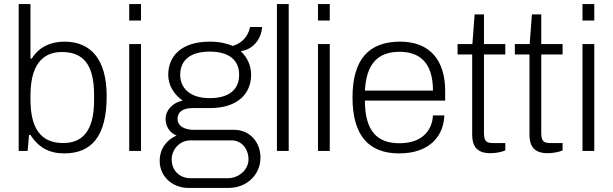

<svg xmlns="http://www.w3.org/2000/svg" viewBox="-20 -743 3017 945"><path d="M296 12C429 12 505 -70 505 -269C505 -453 426 -538 297 -538C236 -538 174 -516 137 -455H130V-723H72V0H116L123 -79H130C169 -17 223 12 296 12ZM291 -39C177 -39 130 -116 130 -254V-273C130 -455 217 -487 285 -487C389 -487 443 -426 443 -277V-249C443 -90 379 -39 291 -39Z M616 -642H674V-723H616ZM616 0H674V-526H616Z M908 182H1104C1196 182 1262 116 1262 33C1262 -44 1209 -104 1133 -104H933C888 -104 854 -123 854 -157C854 -197 886 -211 929 -211H1013C1152 -211 1216 -284 1216 -375C1216 -418 1199 -459 1165 -491C1230 -500 1267 -556 1270 -610H1211C1201 -564 1172 -531 1126 -517C1095 -530 1058 -538 1012 -538C872 -538 808 -466 808 -375C808 -323 836 -278 879 -248C830 -238 795 -201 795 -157C795 -124 813 -90 849 -76C799 -54 766 -10 766 49C766 126 829 182 908 182ZM1012 -260C915 -260 867 -309 867 -375C867 -445 915 -489 1012 -489C1110 -489 1157 -445 1157 -375C1157 -304 1110 -260 1012 -260ZM917 134C866 134 825 98 825 42C825 -9 866 -52 917 -52H1121C1166 -52 1203 -14 1203 42C1203 91 1157 134 1102 134Z M1343 0H1401V-723H1343Z M1545 -642H1603V-723H1545ZM1545 0H1603V-526H1545Z M1944 12C2100 12 2164 -79 2167 -175H2111C2107 -103 2060 -38 1946 -38C1839 -38 1776 -95 1776 -248H2171V-296C2171 -447 2095 -538 1950 -538C1796 -538 1715 -452 1715 -263C1715 -74 1797 12 1944 12ZM1776 -297C1783 -429 1840 -488 1946 -488C2042 -488 2111 -439 2111 -297Z M2393 11C2415 11 2446 7 2467 -3V-39H2404C2367 -39 2362 -56 2362 -94V-475H2467V-526H2362V-672H2316L2305 -526H2232V-475H2304V-80C2304 -26 2325 11 2393 11Z M2675 11C2697 11 2728 7 2749 -3V-39H2686C2649 -39 2644 -56 2644 -94V-475H2749V-526H2644V-672H2598L2587 -526H2514V-475H2586V-80C2586 -26 2607 11 2675 11Z M2847 -642H2905V-723H2847ZM2847 0H2905V-526H2847Z"/></svg>

Font: Archivo ExtraLight
Style: Regular
Weight: 200
Designer: Hector Gatti
Foundry: Omnibus-Type
Version: Version 2.001